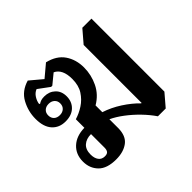

<svg xmlns="http://www.w3.org/2000/svg" viewBox="-133 -735 923 923"><g transform="rotate(-45 328.5 -273.5)"><path d="M182 11Q120 11 90.5 -19Q61 -49 61 -95Q61 -144 93.5 -174Q126 -204 181 -205V-263Q211 -272 239.5 -290.5Q268 -309 287 -338.5Q306 -368 306 -412Q306 -479 265 -498L215 -457H207L150 -499Q132 -492 121 -474.5Q110 -457 108 -440L112 -437Q119 -442 128 -445Q137 -448 151 -448Q184 -448 206 -427.5Q228 -407 228 -372Q228 -336 204.5 -313Q181 -290 139 -290Q96 -290 70.5 -318.5Q45 -347 45 -401Q45 -452 69.5 -497Q94 -542 149 -558L211 -506L273 -558Q331 -544 358 -504.5Q385 -465 385 -411Q385 -361 363 -315.5Q341 -270 295 -243V-197Q341 -182 383.5 -154.5Q426 -127 457 -95H460V-489L514 -552H576V-56L523 6H470Q449 -25 419.5 -55.5Q390 -86 357.5 -110.5Q325 -135 295 -149V-90Q295 -36 263.5 -12.5Q232 11 182 11ZM141 -331Q159 -331 170.5 -341.5Q182 -352 182 -370Q182 -387 170.5 -397.5Q159 -408 141 -408Q122 -408 111 -397.5Q100 -387 100 -370Q100 -352 111 -341.5Q122 -331 141 -331ZM154 -38Q170 -38 176 -46Q182 -54 182 -69V-161Q150 -161 130.5 -144Q111 -127 111 -93Q111 -68 122 -53Q133 -38 154 -38Z"/></g></svg>

Font: Noto Serif Thai SemiBold
Style: Regular
Weight: 600
Designer: Monotype Design Team
Foundry: Monotype Imaging Inc.
Version: Version 2.001; ttfautohint (v1.8.4.7-5d5b)